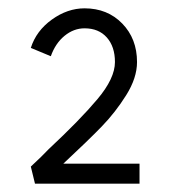

<svg xmlns="http://www.w3.org/2000/svg" viewBox="-20 -867 408 461"><path d="M97 -509Q172 -579 214 -629Q256 -679 256 -718Q256 -755 236.5 -777Q217 -799 183 -799Q157 -799 135 -781Q113 -763 102 -732L54 -752Q67 -793 104.5 -820Q142 -847 183 -847Q238 -847 273.5 -810.5Q309 -774 309 -718Q309 -680 283 -638.5Q257 -597 224 -563Q191 -529 132 -474H315V-426H64L54 -467Q81 -492 97 -509Z"/></svg>

Font: SUITE Light
Style: Regular
Weight: 300
Designer: Sun
Foundry: Sun
Version: Version 2.040